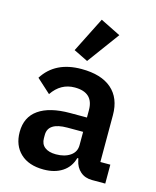

<svg xmlns="http://www.w3.org/2000/svg" viewBox="-121 -887 798 981"><g transform="rotate(15 278.5 -396.0)"><path d="M275.9 -581.1 200.2 -618.2 293.9 -804.2 400.9 -751ZM204.1 12.2Q125 12.2 81.1 -29.5Q37.1 -71.3 37.1 -142.1Q37.1 -220.7 95 -261.2Q152.8 -301.8 261.2 -301.8H350.1V-340.8Q350.1 -434.1 251 -434.1Q176.8 -434.1 131.8 -367.2L58.1 -434.1Q121.1 -534.2 259.8 -534.2Q364.3 -534.2 419.7 -486.1Q475.1 -438 475.1 -348.1V-100.1H527.8V0H458Q420.4 0 395.8 -21.5Q371.1 -43 363.8 -79.1L361.8 -88.9H356Q342.8 -40 302.7 -13.9Q262.7 12.2 204.1 12.2ZM245.1 -79.1Q291 -79.1 320.6 -99.4Q350.1 -119.6 350.1 -155.8V-226.1H267.1Q165 -226.1 165 -160.2V-143.1Q165 -111.8 186 -95.5Q207 -79.1 245.1 -79.1Z"/></g></svg>

Font: Anuphan SemiBold
Style: Bold
Weight: 600
Designer: Mike Abbink, Paul van der Laan, Pieter van Rosmalen, Mint Tantisuwanna
Foundry: Bold Monday; Cadson Demak
Version: Version 3.002;hotconv 1.0.109;makeotfexe 2.5.65596